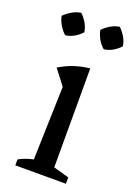

<svg xmlns="http://www.w3.org/2000/svg" viewBox="-138 -768 579 824"><g transform="rotate(20 151.0 -356.0)"><path d="M43 0V-27Q57 -35 73.5 -41Q90 -47 109 -51L119 -386L66 -455Q97 -474 131 -485.5Q165 -497 203 -501V-49L274 -29V0ZM85 -712Q101 -697 112 -678Q123 -659 126 -638Q113 -623 93.5 -611.5Q74 -600 53 -598Q38 -611 26.5 -630Q15 -649 10 -671Q25 -686 44.5 -697.5Q64 -709 85 -712ZM261 -712Q277 -697 288 -678Q299 -659 302 -638Q289 -623 269.5 -611.5Q250 -600 229 -598Q213 -611 202 -630.5Q191 -650 187 -671Q201 -686 220.5 -697.5Q240 -709 261 -712Z"/></g></svg>

Font: Piazzolla Thin Medium
Style: Regular
Weight: 500
Version: Version 2.005